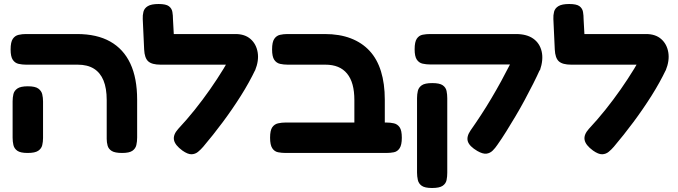

<svg xmlns="http://www.w3.org/2000/svg" viewBox="-20 -755 3386 959"><path d="M590 9Q554 9 538 -1Q522 -11 517.5 -27.5Q513 -44 513 -61V-255Q513 -314 497 -353Q481 -392 449 -412Q417 -432 368 -432H110Q91 -432 73 -436Q55 -440 44 -456Q33 -472 33 -508Q33 -545 44 -561Q55 -577 73 -581Q91 -585 109 -585H365Q464 -585 530.5 -547.5Q597 -510 631 -437.5Q665 -365 665 -257V-68Q665 -48 661 -30.5Q657 -13 641.5 -2Q626 9 590 9ZM118 9Q82 9 66.5 -2Q51 -13 47 -30.5Q43 -48 43 -67V-249Q43 -268 47 -285Q51 -302 67 -313Q83 -324 119 -324Q156 -324 171.5 -312.5Q187 -301 191 -284Q195 -267 195 -248V-66Q195 -47 191 -30Q187 -13 171 -2Q155 9 118 9Z M891 -3Q854 -30 849 -56Q844 -82 870 -111Q913 -157 953 -207Q993 -257 1029 -308.5Q1065 -360 1096.5 -411.5Q1128 -463 1152 -512L1256 -408Q1225 -343 1183 -276.5Q1141 -210 1093 -145.5Q1045 -81 995 -22Q983 -8 969 3.5Q955 15 936.5 15.5Q918 16 891 -3ZM1254 -403 1154 -432H782Q739 -432 720.5 -448.5Q702 -465 700 -508L693 -660Q692 -679 696.5 -696.5Q701 -714 718.5 -724.5Q736 -735 772 -735Q809 -735 823.5 -724Q838 -713 841 -695.5Q844 -678 844 -658L848 -585H1156Q1203 -585 1231.5 -560Q1260 -535 1267 -493.5Q1274 -452 1254 -403Z M1826 9Q1797 9 1780 0Q1763 -9 1756.5 -25Q1750 -41 1750 -61V-255Q1750 -299 1741 -332Q1732 -365 1713.5 -387.5Q1695 -410 1668 -421Q1641 -432 1605 -432H1417Q1397 -432 1379 -436Q1361 -440 1350 -456Q1339 -472 1339 -508Q1339 -545 1350 -561Q1361 -577 1378.5 -581Q1396 -585 1416 -585H1602Q1676 -585 1732 -563.5Q1788 -542 1826 -501Q1864 -460 1883 -398.5Q1902 -337 1902 -257V-68Q1902 -46 1896 -28.5Q1890 -11 1873.5 -1Q1857 9 1826 9ZM1407 9Q1387 9 1369 5.5Q1351 2 1340 -14.5Q1329 -31 1329 -67Q1329 -104 1340 -119.5Q1351 -135 1369 -139Q1387 -143 1406 -143H1910Q1930 -143 1947.5 -139Q1965 -135 1976 -119.5Q1987 -104 1987 -67Q1987 -31 1976 -14.5Q1965 2 1947.5 5.5Q1930 9 1909 9Z M2364 -1Q2325 -24 2317 -48Q2309 -72 2330 -103Q2356 -140 2382.5 -180.5Q2409 -221 2434.5 -264Q2460 -307 2483.5 -350Q2507 -393 2528 -434.5Q2549 -476 2567 -514L2679 -412Q2663 -376 2643 -336.5Q2623 -297 2601 -256Q2579 -215 2555.5 -175.5Q2532 -136 2509 -99Q2486 -62 2464 -31Q2454 -16 2441 -3Q2428 10 2410 12.5Q2392 15 2364 -1ZM2138 184Q2102 184 2086.5 173Q2071 162 2067 144Q2063 126 2063 107V-265Q2063 -284 2067 -301Q2071 -318 2086.5 -329Q2102 -340 2139 -340Q2176 -340 2191.5 -329Q2207 -318 2210.5 -300.5Q2214 -283 2214 -264V108Q2214 127 2210.5 144.5Q2207 162 2191 173Q2175 184 2138 184ZM2677 -404 2548 -433H2492H2129Q2109 -433 2091 -437Q2073 -441 2062 -457Q2051 -473 2051 -509Q2051 -546 2062 -562Q2073 -578 2091 -581.5Q2109 -585 2128 -585H2557Q2611 -585 2643.5 -562Q2676 -539 2685.5 -498Q2695 -457 2677 -404Z M2942 -3Q2905 -30 2900 -56Q2895 -82 2921 -111Q2964 -157 3004 -207Q3044 -257 3080 -308.5Q3116 -360 3147.5 -411.5Q3179 -463 3203 -512L3307 -408Q3276 -343 3234 -276.5Q3192 -210 3144 -145.5Q3096 -81 3046 -22Q3034 -8 3020 3.5Q3006 15 2987.5 15.5Q2969 16 2942 -3ZM3305 -403 3205 -432H2833Q2790 -432 2771.5 -448.5Q2753 -465 2751 -508L2744 -660Q2743 -679 2747.5 -696.5Q2752 -714 2769.5 -724.5Q2787 -735 2823 -735Q2860 -735 2874.5 -724Q2889 -713 2892 -695.5Q2895 -678 2895 -658L2899 -585H3207Q3254 -585 3282.5 -560Q3311 -535 3318 -493.5Q3325 -452 3305 -403Z"/></svg>

Font: Fredoka SemiExpanded SemiBold
Style: Regular
Weight: 600
Width: 6
Designer: Ben Nathan
Foundry: Milena B. Brandão, Ben Nathan
Version: Version 2.001